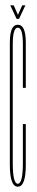

<svg xmlns="http://www.w3.org/2000/svg" viewBox="-20 -699 139 722"><path d="M47 3Q17 3 17 -79.2Q17 -161.5 17 -300.5Q17 -471.5 17 -538.8Q17 -606 47 -606Q77 -606 77 -538.8Q77 -471.5 77 -368.5H66Q66 -468.5 66 -531.8Q66 -595 47 -595Q28 -595 28 -531.8Q28 -468.5 28 -300.5Q28 -164.5 28 -86.2Q28 -8 47 -8Q66 -8 66 -86.2Q66 -164.5 66 -232.5H77Q77 -161.5 77 -79.2Q77 3 47 3ZM42.5 -628 18.5 -679H31.5L47.5 -643L63.5 -679H75.5L51.5 -628Z"/></svg>

Font: Anybody UltraCondensed Thin
Style: Regular
Weight: 100
Width: 1
Designer: Tyler Finck
Foundry: Etcetera Type Company
Version: Version 1.110